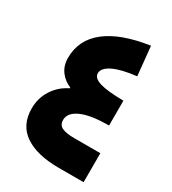

<svg xmlns="http://www.w3.org/2000/svg" viewBox="-178 -827 829 924"><g transform="rotate(30 236.0 -365.5)"><path d="M149.9 -362.8Q115.7 -376 92.5 -406.5Q69.3 -437 69.3 -481.4Q69.3 -582 150.6 -645.3Q231.9 -708.5 386.2 -731L402.3 -570.3Q318.4 -561 274.4 -539.3Q230.5 -517.6 230.5 -488.8Q230.5 -461.9 271.7 -449.2Q313 -436.5 403.3 -435.5V-297.4Q301.8 -297.4 250 -273.9Q198.2 -250.5 198.2 -210.4Q198.2 -182.1 221.4 -171.6Q244.6 -161.1 289.1 -161.1H433.6V0H294.4Q174.8 0 107.2 -45.4Q39.6 -90.8 39.6 -183.6Q39.6 -240.2 69.3 -286.9Q99.1 -333.5 149.9 -357.9Z"/></g></svg>

Font: Estedad-FD ExtraBold
Style: Regular
Weight: 800
Designer: Amin Abedi
Version: Version 7.3